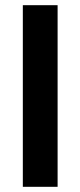

<svg xmlns="http://www.w3.org/2000/svg" viewBox="-20 -720 310 740"><path d="M68 0V-700H202V0Z"/></svg>

Font: Titillium Web
Style: Bold
Weight: 700
Designer: Mohamed Gaber, Accademia di Belle Arti di Urbino
Foundry: Kief Type Foundry, Accademia di Belle Arti di Urbino
Version: Version 3.000